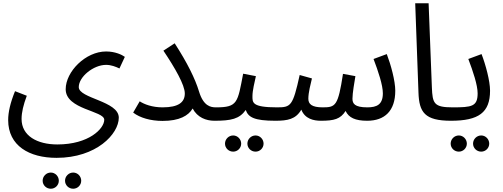

<svg xmlns="http://www.w3.org/2000/svg" viewBox="-20 -734 3079 1175"><path d="M428 421C455 421 477 399 477 372C477 345 455 322 428 322C400 322 378 345 378 372C378 399 400 421 428 421ZM291 421C318 421 340 399 340 372C340 345 318 322 291 322C263 322 241 345 241 372C241 399 263 421 291 421Z M30 1C30 158 159 232 326 232C570 232 707 86 707 -14C707 -116 462 -131 462 -201C462 -264 552 -337 629 -337C660 -337 688 -326 711 -315L744 -386C726 -399 685 -419 629 -419C504 -419 382 -296 382 -188C382 -63 618 -57 618 -1C618 53 524 150 331 150C207 150 112 97 112 -6C112 -46 123 -92 144 -148L72 -176C43 -105 30 -47 30 1Z M975 -77C911 -77 862 -96 835 -114L795 -45C836 -13 902 6 975 6C1078 6 1133 -26 1159 -70C1188 -15 1241 5 1292 5C1321 5 1342 -16 1342 -38C1342 -59 1329 -77 1301 -77C1269 -77 1225 -85 1198 -174C1174 -253 1126 -350 1049 -469L980 -424C1051 -318 1111 -214 1111 -162C1111 -109 1074 -77 975 -77Z M1544 194C1571 194 1593 172 1593 145C1593 118 1571 95 1544 95C1516 95 1494 118 1494 145C1494 172 1516 194 1544 194ZM1407 194C1434 194 1456 172 1456 145C1456 118 1434 95 1407 95C1379 95 1357 118 1357 145C1357 172 1379 194 1407 194Z M1292 5C1395 5 1445 -6 1484 -61C1499 -17 1535 5 1665 5C1694 5 1715 -16 1715 -38C1715 -59 1703 -77 1675 -77C1520 -77 1525 -107 1525 -147C1525 -179 1538 -232 1546 -268L1468 -283C1434 -106 1435 -77 1302 -77Z M1665 5C1740 5 1790 -4 1824 -63C1846 -6 1901 5 1943 5C2025 5 2063 -5 2095 -55C2114 -14 2154 5 2227 5C2334 5 2399 -55 2399 -179C2399 -239 2372 -338 2347 -403L2266 -373C2295 -297 2323 -213 2323 -163C2323 -94 2286 -77 2228 -77C2149 -77 2137 -101 2137 -130C2137 -164 2149 -232 2155 -268L2079 -282C2049 -86 2034 -77 1955 -77C1888 -77 1867 -97 1867 -130C1867 -168 1881 -220 1889 -254L1814 -275C1772 -84 1760 -77 1675 -77Z M2740 5C2769 5 2790 -16 2790 -38C2790 -59 2778 -77 2750 -77C2635 -77 2627 -101 2623 -199L2603 -714H2521L2541 -167C2545 -47 2579 5 2740 5Z M2925 194C2952 194 2974 172 2974 145C2974 118 2952 95 2925 95C2897 95 2875 118 2875 145C2875 172 2897 194 2925 194ZM2788 194C2815 194 2837 172 2837 145C2837 118 2815 95 2788 95C2760 95 2738 118 2738 145C2738 172 2760 194 2788 194Z M2740 5C2909 5 2979 -45 2979 -179C2979 -239 2952 -338 2927 -403L2846 -373C2875 -297 2903 -213 2903 -163C2903 -82 2867 -77 2750 -77Z"/></svg>

Font: Noto Sans Arabic
Style: Regular
Weight: 400
Designer: Monotype Design Team, Nadine Chahine, Nizar Qandah and Khaled Hosny
Foundry: Monotype Imaging Inc.
Version: Version 2.012